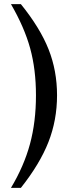

<svg xmlns="http://www.w3.org/2000/svg" viewBox="-20 -770 341 929"><path d="M33 139Q96 34 125 -73Q154 -180 154 -309Q154 -434 126 -536Q98 -638 33 -750H81Q174 -635 215 -531.5Q256 -428 256 -309Q256 -189 214.5 -83Q173 23 81 139Z"/></svg>

Font: Fahkwang
Style: Regular
Weight: 400
Version: Version 1.000; ttfautohint (v1.6)